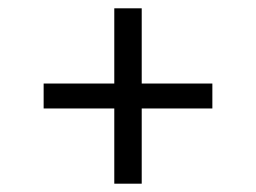

<svg xmlns="http://www.w3.org/2000/svg" viewBox="-20 -571 616 462"><path d="M321 -129V-310H491V-370H321V-551H255V-370H85V-310H255V-129Z"/></svg>

Font: Iosevka Sparkle Light
Style: Regular
Weight: 300
Designer: Belleve Invis
Foundry: Belleve Invis
Version: Version 4.5.0; ttfautohint (v1.8.3)